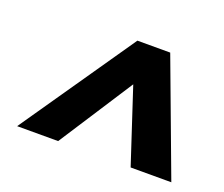

<svg xmlns="http://www.w3.org/2000/svg" viewBox="-70 -983 641 550"><g transform="rotate(20 250.5 -708.0)"><path d="M25 -534 265 -882H365L495 -534H371L274 -829H341L150 -534Z"/></g></svg>

Font: Bitter Thin
Style: Bold Italic
Weight: 700
Italic angle: -9°
Version: Version 3.021